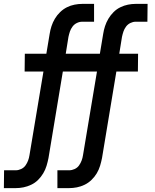

<svg xmlns="http://www.w3.org/2000/svg" viewBox="-29 -755 799 990"><path d="M-9 215 -8 123H53Q66 123 80 116.5Q94 110 102.5 98Q111 86 116 72.5Q121 59 123 45L195 -386H98L99 -478H210L227 -580Q230 -600 236.5 -620Q243 -640 254 -658.5Q265 -677 281 -692.5Q297 -708 316 -717.5Q335 -727 355.5 -731Q376 -735 396 -735H456V-643H395Q381 -643 367.5 -636.5Q354 -630 345 -618Q336 -606 331.5 -592.5Q327 -579 324 -565L310 -478H486L503 -580Q506 -600 512.5 -620Q519 -640 530 -658.5Q541 -677 556.5 -692.5Q572 -708 591.5 -717.5Q611 -727 631 -731Q651 -735 671 -735H732L731 -643H670Q657 -643 643.5 -636.5Q630 -630 621 -618Q612 -606 607.5 -592.5Q603 -579 600 -565L586 -478H683L682 -386H571L497 60Q493 80 487 100Q481 120 470 138.5Q459 157 443 172.5Q427 188 407.5 197.5Q388 207 367.5 211Q347 215 327 215H267V123H328Q342 123 356 116.5Q370 110 378.5 98Q387 86 392 72.5Q397 59 399 45L471 -386H295L221 60Q217 80 211 100Q205 120 194 138.5Q183 157 167.5 172.5Q152 188 132 197.5Q112 207 92 211Q72 215 52 215Z"/></svg>

Font: Iosevka Etoile Semibold
Style: Italic
Weight: 600
Italic angle: -9°
Designer: Belleve Invis
Foundry: Belleve Invis
Version: Version 22.1.2; ttfautohint (v1.8.4)